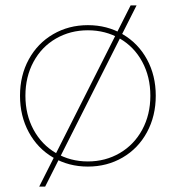

<svg xmlns="http://www.w3.org/2000/svg" viewBox="-20 -613 650 710"><path d="M54 -259Q54 -334 86.5 -393.5Q119 -453 176.5 -486.5Q234 -520 305 -520Q376 -520 433.5 -486.5Q491 -453 523.5 -393.5Q556 -334 556 -259Q556 -184 523.5 -124Q491 -64 433.5 -30.5Q376 3 305 3Q234 3 176.5 -30.5Q119 -64 86.5 -124Q54 -184 54 -259ZM536 -259Q536 -329 506 -384.5Q476 -440 423 -470.5Q370 -501 305 -501Q240 -501 187 -470.5Q134 -440 104 -384.5Q74 -329 74 -259Q74 -189 104 -133.5Q134 -78 187 -47Q240 -16 305 -16Q370 -16 423 -47Q476 -78 506 -133.5Q536 -189 536 -259ZM463 -593H485L147 77H125Z"/></svg>

Font: iiserrat Thin
Style: Regular
Weight: 100
Designer: Akira Ohta
Foundry: Akira Ohta
Version: Version 1.200;Glyphs 3.3.1 (3343)